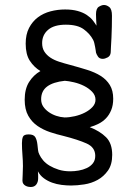

<svg xmlns="http://www.w3.org/2000/svg" viewBox="-20 -727 528 770"><path d="M79 -327Q79 -370 96.5 -398Q114 -426 142 -442Q116 -458 99.5 -483.5Q83 -509 83 -552Q83 -589 96.5 -615Q110 -641 132 -657.5Q154 -674 182.5 -681.5Q211 -689 241 -689Q270 -689 291.5 -683Q313 -677 328 -667Q343 -657 352 -645.5Q361 -634 367 -624Q366 -637 365.5 -651Q365 -665 365 -670Q365 -693 376.5 -700Q388 -707 397 -707Q408 -707 418.5 -698.5Q429 -690 429 -664Q429 -643 428.5 -619.5Q428 -596 427 -575.5Q426 -555 425 -539Q424 -523 424 -517Q423 -503 412 -497Q401 -491 392 -491Q379 -491 373 -500Q367 -509 365 -516Q365 -517 364 -523.5Q363 -530 361.5 -538.5Q360 -547 358 -555Q356 -563 353 -568Q341 -591 316 -609.5Q291 -628 244 -628Q197 -628 173 -607.5Q149 -587 149 -554Q149 -534 158 -520Q167 -506 182 -496Q197 -486 217 -479.5Q237 -473 260 -467Q297 -457 329 -447Q361 -437 384 -422.5Q407 -408 420.5 -386Q434 -364 434 -331Q434 -305 426 -285.5Q418 -266 405 -252.5Q392 -239 375 -230.5Q358 -222 340 -217Q381 -201 405.5 -176.5Q430 -152 430 -106Q430 -67 413 -43Q396 -19 371.5 -5.5Q347 8 318 12.5Q289 17 265 17Q247 17 227 14.5Q207 12 189 5.5Q171 -1 156 -12Q141 -23 132 -40Q133 -32 133 -25Q133 -18 133 -12Q133 3 125.5 13Q118 23 103 23Q99 23 93.5 22Q88 21 82.5 18Q77 15 73.5 10Q70 5 70 -3Q70 -8 71 -27.5Q72 -47 72 -61Q72 -81 70 -106Q68 -131 68 -153Q68 -169 72 -178.5Q76 -188 95 -188Q115 -188 121.5 -177Q128 -166 130 -148Q132 -134 132.5 -125.5Q133 -117 138 -107Q143 -96 153 -84Q163 -72 179 -62.5Q195 -53 215.5 -46.5Q236 -40 262 -40Q278 -40 295.5 -43Q313 -46 328 -53Q343 -60 352.5 -72Q362 -84 362 -102Q362 -136 327.5 -151.5Q293 -167 234 -182Q208 -188 181 -197Q154 -206 131 -221.5Q108 -237 93.5 -262.5Q79 -288 79 -327ZM145 -329Q145 -312 153.5 -299.5Q162 -287 175.5 -277.5Q189 -268 205.5 -262.5Q222 -257 239 -256Q258 -256 280 -261Q302 -266 320.5 -275.5Q339 -285 351 -298Q363 -311 363 -327Q363 -345 349.5 -359Q336 -373 317 -382.5Q298 -392 276.5 -397Q255 -402 240 -403Q193 -398 169 -380Q145 -362 145 -329Z"/></svg>

Font: Scratch Savers
Style: Book
Weight: 400
Designer: Pablo Impallari, Rodrigo Fuenzalida, Brenda Gallo
Foundry: Pablo Impallari, Rodrigo Fuenzalida, Brenda Gallo
Version: Version 4.0b1